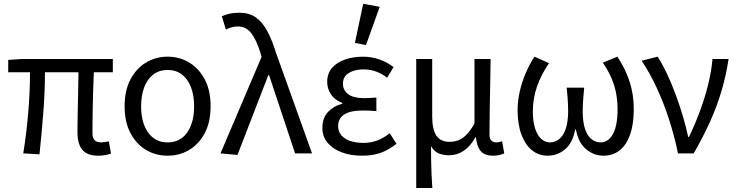

<svg xmlns="http://www.w3.org/2000/svg" viewBox="-20 -790 3793 989"><path d="M484.8 12Q446.8 12 423.5 -2Q400.1 -16 389.5 -43.4Q379 -70.7 379 -110.3Q379 -129 379.5 -163.9Q380 -198.7 381 -242.7Q382 -286.6 382.8 -332.2Q383.6 -377.8 384.2 -417.8H211.6Q211.6 -316.1 202.8 -206.4Q194.1 -96.7 183.4 4.9L99.9 0Q116.4 -102.8 125.5 -211.2Q134.6 -319.7 134.6 -417.8H22.3V-481.4L92 -486.1H561.2V-417.8H463.5Q461.5 -376.8 460 -329.6Q458.5 -282.5 457.7 -237.4Q456.9 -192.2 456.6 -157.1Q456.3 -121.9 456.3 -104.3Q456.3 -79.3 467.4 -67.9Q478.6 -56.5 501.5 -56.5Q508.3 -56.5 517.6 -58Q526.9 -59.5 540.7 -61.7L551.8 1.1Q539.4 5.2 522.8 8.6Q506.3 12 484.8 12Z M843.4 12Q782.5 12 732.3 -17.7Q682.2 -47.5 652 -104.4Q621.9 -161.3 621.9 -242.4Q621.9 -324.2 652 -381.1Q682.2 -438 732.3 -468Q782.5 -498.1 843.4 -498.1Q904.2 -498.1 954.4 -468Q1004.6 -438 1034.7 -381.1Q1064.8 -324.2 1064.8 -242.4Q1064.8 -161.3 1034.7 -104.4Q1004.6 -47.5 954.4 -17.7Q904.2 12 843.4 12ZM843.4 -56.5Q908.3 -56.5 944 -107.4Q979.8 -158.2 979.8 -242.4Q979.8 -298.7 963.7 -341Q947.5 -383.2 917 -406.4Q886.4 -429.6 843.4 -429.6Q800.3 -429.6 769.8 -406.4Q739.2 -383.2 723.1 -341Q706.9 -298.7 706.9 -242.4Q706.9 -158.2 743 -107.4Q779.1 -56.5 843.4 -56.5Z M1203.2 8.2 1115.8 0 1327.3 -496.7 1321.5 -517.6Q1301 -584.4 1274.3 -619.1Q1247.6 -653.7 1206.1 -653.7Q1185.9 -653.7 1171.5 -649.1Q1157 -644.5 1143.5 -637.7L1122.6 -706.2Q1140.1 -714.1 1161.5 -719.2Q1182.8 -724.4 1214.7 -724.4Q1263.1 -724.4 1297.1 -700.9Q1331.2 -677.4 1356.4 -630.4Q1381.6 -583.5 1403.2 -513.9L1587.3 0H1499.9L1366.1 -402.8H1362.1Z M1845.5 12Q1785.4 12 1739.2 -5.7Q1693 -23.4 1666.8 -55.2Q1640.6 -87 1640.6 -130.5Q1640.6 -184.5 1671.3 -215.1Q1702 -245.7 1743.4 -255.7V-259.7Q1704.6 -274.1 1685 -303.8Q1665.4 -333.5 1665.4 -368Q1665.4 -411.7 1690.8 -440.5Q1716.2 -469.4 1758 -483.7Q1799.7 -498 1849 -498Q1893.7 -498 1934.1 -483.9Q1974.5 -469.8 2007.3 -444.2L1974.1 -389.9Q1945.6 -411.5 1915.9 -422Q1886.3 -432.6 1851.9 -432.6Q1807.3 -432.6 1776.9 -414.2Q1746.5 -395.8 1746.5 -358.6Q1746.5 -325.8 1773.2 -305.1Q1800 -284.4 1857.4 -284.4Q1872 -284.4 1886.2 -285.5Q1900.3 -286.6 1918.7 -287.6V-217.6Q1898.9 -219.6 1882.1 -220.2Q1865.3 -220.8 1848.3 -220.8Q1785.1 -220.8 1753.4 -200.4Q1721.7 -180 1721.7 -140.7Q1721.7 -100.3 1756.7 -77.2Q1791.6 -54 1853.8 -54Q1889 -54 1920.9 -65.4Q1952.9 -76.7 1987.6 -103.8L2022.4 -49.2Q1978.3 -15.2 1937.7 -1.6Q1897 12 1845.5 12ZM1865.2 -557.8 1808.1 -568.9 1850.8 -770.4 1935.9 -755Z M2124 178.5V-486.1H2206.3V-188.7Q2206.3 -124.9 2227.3 -92.2Q2248.3 -59.4 2295.5 -59.4Q2317.4 -59.4 2338.3 -66.4Q2359.1 -73.3 2380.5 -93.9Q2401.9 -114.4 2424.1 -153.9V-486.1H2507.1Q2506.4 -420.4 2505 -352.4Q2503.5 -284.5 2502.5 -219.2Q2501.4 -153.8 2501.4 -95.4Q2501.4 -74.8 2511.3 -65.7Q2521.1 -56.5 2536.8 -56.5Q2543.4 -56.5 2550.7 -58Q2558 -59.5 2566.3 -62.5L2577.4 0.3Q2566.4 4.8 2552.6 8.4Q2538.8 12 2518.6 12Q2477.5 12 2456.9 -11Q2436.4 -34.1 2431.5 -82.4H2428.8Q2402.4 -35.8 2368.1 -13Q2333.8 9.8 2294.3 9.8Q2264.9 9.8 2241.1 0.7Q2217.4 -8.5 2200.1 -37.1Q2200.4 10.7 2201 44.8Q2201.5 78.9 2202.9 109.7Q2204.3 140.5 2207 178.5Z M2800.2 12Q2755.3 12 2720.6 -15.8Q2686 -43.5 2666.1 -96.3Q2646.2 -149.1 2646.2 -224Q2646.2 -270.7 2657.4 -319.4Q2668.6 -368.2 2688.3 -414.2Q2707.9 -460.2 2733.3 -498.1L2808.1 -464.6Q2767.2 -405.9 2746 -343.9Q2724.7 -281.8 2724.7 -216.3Q2724.7 -141.8 2749 -99.1Q2773.3 -56.5 2813.9 -56.5Q2837.1 -56.5 2858.4 -72Q2879.8 -87.5 2893.2 -123.8Q2906.6 -160 2906.6 -220.3Q2906.6 -238.6 2905.5 -256.5Q2904.5 -274.4 2903.1 -294.5Q2901.6 -314.7 2898.9 -338.4H2989.2Q2987.1 -314.7 2985.3 -294.5Q2983.6 -274.4 2982.5 -256.5Q2981.5 -238.6 2981.5 -220.3Q2981.5 -157.8 2994.8 -121.9Q3008.2 -86.1 3029.3 -71.3Q3050.4 -56.5 3073.2 -56.5Q3113.9 -56.5 3137.5 -100.1Q3161.1 -143.7 3161.1 -227.5Q3161.1 -292.6 3143.9 -349.4Q3126.7 -406.2 3085.4 -467.4L3160 -498.1Q3199.6 -439.7 3222.1 -372.4Q3244.6 -305.2 3244.6 -228.2Q3244.6 -151.7 3226.2 -98.2Q3207.8 -44.6 3172.8 -16.3Q3137.8 12 3087.7 12Q3039 12 2998.9 -21.6Q2958.8 -55.1 2946.7 -122.7H2942.7Q2930.3 -55.1 2891.4 -21.6Q2852.5 12 2800.2 12Z M3472.2 0Q3454.1 -89.2 3426.1 -175.4Q3398.1 -261.6 3362.4 -338.5Q3326.6 -415.4 3285.1 -477.3L3367.6 -498.1Q3392.5 -459.5 3416.3 -408.6Q3440.2 -357.7 3460.9 -301.5Q3481.6 -245.4 3498.1 -189.6Q3514.5 -133.9 3524.9 -84.6H3528.9Q3558.9 -146.8 3584.3 -214.7Q3609.8 -282.6 3627 -351.7Q3644.3 -420.7 3650.2 -486.1H3733Q3720.1 -401.5 3696.9 -322.7Q3673.7 -243.9 3638.2 -164.8Q3602.7 -85.8 3553.3 0Z"/></svg>

Font: Source Sans 3 Variable
Style: Regular
Weight: 200
Designer: Paul D. Hunt
Foundry: Adobe Systems Incorporated
Version: Version 3.026